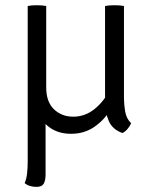

<svg xmlns="http://www.w3.org/2000/svg" viewBox="-20 -514 595 752"><path d="M115 -221V-150.5Q115 -103 132 -66.8Q149 -30.5 181.2 -10.2Q213.5 10 258.5 10Q310 10 349 -16.8Q388 -43.5 412 -83.5L411.5 -165.5Q388.5 -118 351 -87.5Q313.5 -57 267 -57Q221.5 -57 191.2 -86.2Q161 -115.5 161 -171.5V-221ZM465.5 -490.5Q458 -492 448.5 -492.8Q439 -493.5 428 -493.5Q417.5 -493.5 408.2 -492.8Q399 -492 391.5 -490.5V-115Q391.5 -74.5 405.8 -40.8Q420 -7 459.5 7Q471 1.5 480.2 -9.8Q489.5 -21 493.5 -31.5Q475 -49 470.2 -77.8Q465.5 -106.5 465.5 -138.5ZM161 -490.5Q146.5 -493.5 124 -493.5Q113.5 -493.5 104.5 -492.8Q95.5 -492 88.5 -490.5V118Q88.5 142 86.2 164.2Q84 186.5 76.5 203Q84.5 210.5 97 214.2Q109.5 218 122.5 218Q143.5 218 151 205.8Q158.5 193.5 158.5 169V-77.5H161Z"/></svg>

Font: Signika SC
Style: Regular
Weight: 300
Designer: Anna Giedryś
Foundry: Anna Giedryś
Version: Version 2.000